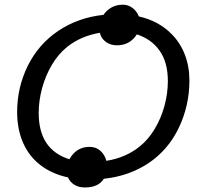

<svg xmlns="http://www.w3.org/2000/svg" viewBox="-20 -764 868 831"><path d="M512.2 -743.7Q534.2 -743.7 553 -730Q571.8 -716.3 581.1 -692.9Q667.5 -673.3 723.6 -615.7Q760.3 -578.6 780 -527.6Q799.8 -476.6 799.8 -415.5Q799.8 -307.1 753.9 -210.9Q708 -115.2 623.8 -58.6Q539.6 -2 429.2 9.8Q406.2 47.4 347.7 47.4Q319.8 47.4 301 35.2Q282.2 22.9 274.4 3.9Q204.6 -11.2 155.3 -49.1Q106 -86.9 80.1 -145.5Q54.2 -204.1 54.2 -279.8Q54.2 -385.7 100.6 -480Q147.5 -573.7 232.9 -630.9Q318.4 -688 427.7 -699.7Q443.4 -721.7 464.4 -732.7Q485.4 -743.7 512.2 -743.7ZM706.5 -413.6Q706.5 -493.7 671.1 -544.2Q635.7 -594.7 572.3 -615.2Q542.5 -567.9 485.8 -567.9Q458 -567.9 437.7 -583Q417.5 -598.1 412.1 -622.1Q329.1 -607.9 270.5 -561Q231.4 -529.3 203.9 -482.2Q176.3 -435.1 161.9 -381.3Q147.5 -327.6 147.5 -274.9Q147.5 -195.3 180.7 -145.5Q213.9 -95.7 280.3 -74.7Q310.5 -128.4 367.7 -128.4Q395.5 -128.4 414.6 -111.3Q433.6 -94.2 440.4 -67.9Q522.5 -81.1 582 -127.9Q621.6 -159.2 649.4 -205.6Q677.2 -252 691.9 -305.9Q706.5 -359.9 706.5 -413.6Z"/></svg>

Font: Arimo
Style: Italic
Weight: 400
Italic angle: -12°
Designer: Steve Matteson
Foundry: Monotype Imaging Inc.
Version: Version 1.33